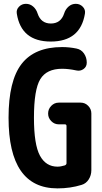

<svg xmlns="http://www.w3.org/2000/svg" viewBox="-20 -990 540 1019"><path d="M320.3 -918Q327.1 -940.4 343.8 -955.1Q360.4 -969.7 382.3 -969.7Q404.3 -969.7 419.4 -954.1Q434.6 -938.5 430.7 -917Q406.2 -769.5 249.5 -769.5Q92.8 -769.5 69.3 -917Q65.4 -938.5 80.6 -954.1Q95.7 -969.7 117.7 -969.7Q139.6 -969.7 156.2 -955.1Q172.9 -940.4 179.7 -918Q197.3 -865.2 250 -865.2Q302.7 -865.2 320.3 -918ZM408.2 -445.3Q431.6 -445.3 448.2 -428.2Q464.8 -411.1 464.8 -387.7V-86.9Q464.8 -59.6 450.7 -37.6Q436.5 -15.6 413.1 -8.8Q353.5 9.8 285.2 9.8Q25.4 9.8 25.4 -365.2Q25.4 -561.5 94.7 -650.9Q164.1 -740.2 309.6 -740.2Q347.7 -740.2 385.7 -732.4Q411.1 -727.5 425.8 -706.1Q440.4 -684.6 440.4 -658.2V-657.2Q440.4 -635.7 423.3 -623.5Q406.2 -611.3 384.8 -616.2Q343.8 -625 309.6 -625Q227.5 -625 193.8 -569.8Q160.2 -514.6 160.2 -365.2Q160.2 -222.7 191.9 -164.1Q223.6 -105.5 285.2 -105.5Q302.7 -105.5 324.2 -112.3Q333 -116.2 333 -124V-321.3Q333 -330.1 324.2 -330.1H292Q268.6 -330.1 252 -347.2Q235.4 -364.3 235.4 -386.7V-387.7Q235.4 -411.1 252 -428.2Q268.6 -445.3 292 -445.3Z"/></svg>

Font: Rounded Mgen+ 2m bold
Style: Bold
Weight: 700
Designer: [Source Han Sans]
Ryoko NISHIZUKA  (kana & ideographs); Paul D. Hunt (Latin, Greek & Cyrillic); Wenlong ZHANG  (bopomofo
Version: Version 1.059.20150602